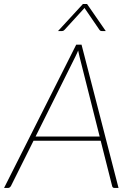

<svg xmlns="http://www.w3.org/2000/svg" viewBox="-39 -922 656 942"><path d="M450 -252 351 -644.5Q349.5 -651.5 347.8 -658.8Q346 -666 344.5 -674Q341 -666 337.8 -658.8Q334.5 -651.5 331 -644.5L135.5 -252ZM542.5 0H522Q514 0 511.5 -8L455 -231.5H125.5L14 -8Q11.5 -4.5 8.2 -2.2Q5 0 1 0H-19L335 -703H361ZM480 -769.5H461Q458.5 -769.5 455.2 -770.5Q452 -771.5 449 -775.5L377.5 -880Q376.5 -881 376.2 -881.8Q376 -882.5 375.5 -883.5Q374.5 -881.5 373 -880L277.5 -775.5Q273.5 -771.5 270 -770.5Q266.5 -769.5 264 -769.5H245.5L368 -902.5H388Z"/></svg>

Font: Lato ExtraLight
Style: Italic
Weight: 275
Italic angle: -7°
Designer: Lukasz Dziedzic with Adam Twardoch and Botio Nikoltchev
Foundry: tyPoland Lukasz Dziedzic
Version: Version 2.015; 2015-08-06; http://www.latofonts.com/